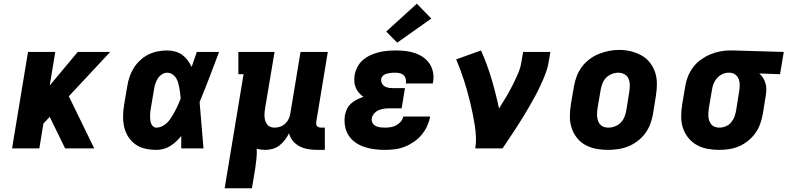

<svg xmlns="http://www.w3.org/2000/svg" viewBox="-20 -800 4245 1035"><path d="M45 0 131 -520H278L248 -339L399 -520H574L351 -281L488 0H331L248 -170L214 -134L192 0Z M823 8Q793 8 763.5 1.5Q734 -5 710.5 -21.5Q687 -38 671.5 -62.5Q656 -87 649.5 -115.5Q643 -144 643.5 -174.5Q644 -205 649 -235L666 -335Q670 -361 678.5 -386Q687 -411 701 -433.5Q715 -456 735.5 -475Q756 -494 780 -506Q804 -518 830 -523Q856 -528 881 -528Q903 -528 924.5 -522Q946 -516 962.5 -504Q979 -492 991.5 -475Q1004 -458 1013 -439Q1020 -459 1027 -479.5Q1034 -500 1041 -520H1161Q1135 -452 1109.5 -384.5Q1084 -317 1056 -250Q1062 -187 1066.5 -124.5Q1071 -62 1077 0H957Q957 -17 957 -33.5Q957 -50 957 -67Q944 -51 929 -37Q914 -23 897 -12.5Q880 -2 861 3Q842 8 823 8ZM823 -112Q836 -112 848.5 -117Q861 -122 872 -130.5Q883 -139 891.5 -150Q900 -161 907 -172.5Q914 -184 920.5 -196Q927 -208 933 -220Q939 -232 944 -244.5Q949 -257 954 -269Q953 -284 951 -298.5Q949 -313 946.5 -327Q944 -341 940 -355Q936 -369 928.5 -380.5Q921 -392 908.5 -400Q896 -408 881 -408Q866 -408 852 -398.5Q838 -389 829.5 -375Q821 -361 816.5 -346Q812 -331 810 -316L793 -216Q791 -205 790 -195Q789 -185 789 -174.5Q789 -164 790 -154Q791 -144 794.5 -134.5Q798 -125 805.5 -118.5Q813 -112 823 -112Z M1191 215 1293 -400H1265V-520H1460L1409 -216Q1407 -204 1406 -192.5Q1405 -181 1406 -169.5Q1407 -158 1410.5 -147.5Q1414 -137 1420.5 -128.5Q1427 -120 1437.5 -116Q1448 -112 1460 -112Q1475 -112 1490 -117Q1505 -122 1517 -133Q1529 -144 1536 -158.5Q1543 -173 1545 -188L1600 -520H1747L1685 -144Q1684 -137 1684.5 -131Q1685 -125 1689 -120.5Q1693 -116 1699 -114Q1705 -112 1711 -112H1731V8H1691Q1666 8 1641.5 4Q1617 0 1595.5 -11Q1574 -22 1559 -40Q1544 -58 1538 -82Q1529 -63 1516 -46Q1503 -29 1486.5 -16Q1470 -3 1449.5 2.5Q1429 8 1410 8Q1398 8 1386.5 6.5Q1375 5 1364 2Q1365 28 1362.5 54.5Q1360 81 1356 107L1338 215Z M2056 8Q2027 8 1999 4.5Q1971 1 1945 -7.5Q1919 -16 1896.5 -31.5Q1874 -47 1859.5 -69.5Q1845 -92 1840 -120Q1835 -148 1839 -177Q1842 -194 1850 -211.5Q1858 -229 1872.5 -242Q1887 -255 1904.5 -263.5Q1922 -272 1939 -278Q1926 -287 1915 -299.5Q1904 -312 1897.5 -328Q1891 -344 1890 -361.5Q1889 -379 1892 -397Q1896 -419 1907.5 -440.5Q1919 -462 1937.5 -477.5Q1956 -493 1978 -503Q2000 -513 2022.5 -518.5Q2045 -524 2068 -526Q2091 -528 2113 -528Q2140 -528 2166 -525Q2192 -522 2216 -514Q2240 -506 2260.5 -492Q2281 -478 2295 -457.5Q2309 -437 2314 -411.5Q2319 -386 2315 -360Q2314 -357 2313.5 -354.5Q2313 -352 2313 -350H2167Q2167 -351 2167.5 -351.5Q2168 -352 2168 -353Q2170 -365 2167 -376Q2164 -387 2156 -394.5Q2148 -402 2136.5 -405Q2125 -408 2113 -408Q2106 -408 2098.5 -408Q2091 -408 2083.5 -406.5Q2076 -405 2068.5 -403.5Q2061 -402 2054 -398.5Q2047 -395 2041.5 -388.5Q2036 -382 2035 -375Q2033 -363 2038 -352Q2043 -341 2052.5 -335Q2062 -329 2073.5 -327Q2085 -325 2097 -325H2163L2145 -216H2079Q2065 -216 2050.5 -214Q2036 -212 2021.5 -206Q2007 -200 1996.5 -187.5Q1986 -175 1984 -161Q1982 -148 1988.5 -137Q1995 -126 2006 -120.5Q2017 -115 2030 -113.5Q2043 -112 2056 -112Q2071 -112 2086.5 -114.5Q2102 -117 2116 -124.5Q2130 -132 2140.5 -144.5Q2151 -157 2154 -172H2299Q2294 -146 2282.5 -120.5Q2271 -95 2253 -73.5Q2235 -52 2211 -35.5Q2187 -19 2161.5 -9Q2136 1 2109 4.5Q2082 8 2056 8ZM2121 -570 2062 -630 2227 -780 2305 -700Z M2542 0Q2547 -32 2545.5 -64Q2544 -96 2539 -126.5Q2534 -157 2528 -187.5Q2522 -218 2514.5 -248Q2507 -278 2499 -307.5Q2491 -337 2481.5 -366Q2472 -395 2461.5 -423.5Q2451 -452 2439 -480L2573 -528Q2606 -454 2629.5 -375Q2653 -296 2670 -215Q2689 -245 2707.5 -276Q2726 -307 2742 -338.5Q2758 -370 2772 -402Q2786 -434 2791 -468L2800 -520H2947L2938 -468Q2933 -436 2921.5 -405.5Q2910 -375 2896 -344.5Q2882 -314 2866.5 -285Q2851 -256 2834 -227Q2817 -198 2799.5 -169Q2782 -140 2763.5 -112Q2745 -84 2726.5 -56Q2708 -28 2689 0Z M3256 8Q3224 8 3193 2Q3162 -4 3135.5 -18.5Q3109 -33 3090 -57Q3071 -81 3061.5 -110Q3052 -139 3052 -171Q3052 -203 3057 -235L3074 -335Q3079 -363 3089 -389.5Q3099 -416 3116.5 -439.5Q3134 -463 3158 -481Q3182 -499 3208.5 -509.5Q3235 -520 3262.5 -525.5Q3290 -531 3318 -531Q3350 -531 3380.5 -523.5Q3411 -516 3437.5 -501.5Q3464 -487 3483 -463Q3502 -439 3511.5 -410Q3521 -381 3521 -349Q3521 -317 3516 -285L3500 -185Q3495 -157 3485 -130.5Q3475 -104 3457.5 -80.5Q3440 -57 3416 -39Q3392 -21 3365.5 -10.5Q3339 0 3311 4Q3283 8 3256 8ZM3259 -112Q3277 -112 3294.5 -118.5Q3312 -125 3325.5 -138.5Q3339 -152 3346 -169.5Q3353 -187 3356 -204L3372 -304Q3375 -323 3375 -341Q3375 -359 3368.5 -375Q3362 -391 3346.5 -399.5Q3331 -408 3313 -408Q3295 -408 3277.5 -401Q3260 -394 3247 -380.5Q3234 -367 3227.5 -350Q3221 -333 3218 -316L3201 -216Q3199 -204 3198.5 -191.5Q3198 -179 3199.5 -167.5Q3201 -156 3205 -145.5Q3209 -135 3217 -127Q3225 -119 3236 -115.5Q3247 -112 3259 -112Z M3856 8Q3824 8 3792.5 2Q3761 -4 3735 -19Q3709 -34 3690 -57.5Q3671 -81 3661.5 -110Q3652 -139 3652 -171Q3652 -203 3657 -235L3674 -335Q3678 -362 3688.5 -388Q3699 -414 3716 -437Q3733 -460 3757 -477.5Q3781 -495 3807 -506Q3833 -517 3860 -522.5Q3887 -528 3914 -528Q3918 -528 3922.5 -528Q3927 -528 3931 -528L4205 -520L4185 -400L4073 -404Q4085 -393 4093.5 -380Q4102 -367 4106.5 -351Q4111 -335 4111 -318.5Q4111 -302 4108 -285L4092 -185Q4087 -158 4077.5 -131.5Q4068 -105 4051.5 -82Q4035 -59 4012 -40.5Q3989 -22 3963 -11Q3937 0 3909.5 4Q3882 8 3856 8ZM3858 -112Q3858 -112 3858 -112Q3858 -112 3858 -112Q3875 -112 3892 -119Q3909 -126 3921 -140Q3933 -154 3939 -170.5Q3945 -187 3948 -204L3964 -304Q3967 -321 3967.5 -338.5Q3968 -356 3963 -371Q3958 -386 3945.5 -396.5Q3933 -407 3916 -408H3911Q3910 -408 3908.5 -408Q3907 -408 3906 -408Q3889 -408 3873 -400Q3857 -392 3845 -378.5Q3833 -365 3826.5 -348.5Q3820 -332 3818 -316L3801 -216Q3799 -204 3798.5 -192Q3798 -180 3799 -168.5Q3800 -157 3804.5 -146Q3809 -135 3816.5 -127Q3824 -119 3835 -115.5Q3846 -112 3858 -112Z"/></svg>

Font: Iosevka Etoile Heavy Oblique
Style: Regular
Weight: 900
Italic angle: -9°
Designer: Belleve Invis
Foundry: Belleve Invis
Version: Version 15.5.2; ttfautohint (v1.8.4)